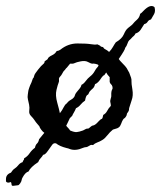

<svg xmlns="http://www.w3.org/2000/svg" viewBox="-56 -681 537 640"><path d="M309.6 -408.2V-423.8Q301.8 -431.6 297.9 -439.5Q292 -429.7 290 -429.7Q288.1 -429.7 282.2 -421.9Q271.5 -404.3 260.7 -400.4Q258.8 -390.6 252.9 -385.7Q247.1 -380.9 242.2 -375Q238.3 -365.2 236.3 -365.2Q230.5 -363.3 227.5 -345.7Q218.8 -339.8 212.4 -332Q206.1 -324.2 197.3 -320.3Q194.3 -312.5 190.4 -306.2Q186.5 -299.8 184.6 -294.9L176.8 -287.1L169.9 -272.5Q167 -267.6 166.5 -265.6Q166 -263.7 165 -262.7Q164.1 -261.7 169.4 -256.3Q174.8 -251 177.7 -246.1Q191.4 -240.2 199.2 -240.7Q207 -241.2 220.7 -246.1Q232.4 -252.9 235.4 -252.4Q238.3 -252 240.2 -253.4Q242.2 -254.9 246.6 -258.8Q251 -262.7 253.9 -262.7Q256.8 -262.7 261.7 -266.1Q266.6 -269.5 272.5 -276.4Q278.3 -283.2 284.2 -285.2Q286.1 -288.1 286.6 -291.5Q287.1 -294.9 288.1 -297.9Q296.9 -302.7 301.3 -311.5Q305.7 -320.3 313.5 -328.1Q313.5 -334 312 -339.4Q310.5 -344.7 313 -352.1Q315.4 -359.4 314.9 -360.8Q314.5 -362.3 314.9 -370.6Q315.4 -378.9 317.9 -382.8Q320.3 -386.7 318.8 -392.1Q317.4 -397.5 314 -400.4Q310.5 -403.3 309.6 -408.2ZM143.6 -303.7Q145.5 -306.6 147.9 -309.6Q150.4 -312.5 155.8 -322.8Q161.1 -333 165 -335Q171.9 -343.8 179.2 -347.7Q186.5 -351.6 189.9 -356Q193.4 -360.4 193.8 -363.8Q194.3 -367.2 199.2 -373.5Q204.1 -379.9 209 -385.3Q213.9 -390.6 215.8 -398.4Q222.7 -401.4 229.5 -410.6Q236.3 -419.9 245.1 -426.8Q253.9 -433.6 259.3 -443.4Q264.6 -453.1 268.1 -456.1Q271.5 -459 272.5 -463.9Q271.5 -465.8 263.7 -467.8Q255.9 -469.7 252 -468.8Q247.1 -468.8 237.8 -474.1Q228.5 -479.5 213.4 -476.6Q198.2 -473.6 192.9 -470.7Q187.5 -467.8 177.7 -468.8Q173.8 -464.8 170.4 -460Q167 -455.1 164.1 -453.1Q160.2 -447.3 157.7 -445.3Q155.3 -443.4 151.9 -436.5Q148.4 -429.7 144.5 -425.8Q139.6 -420.9 140.6 -415.5Q141.6 -410.2 139.2 -404.8Q136.7 -399.4 132.3 -381.3Q127.9 -363.3 134.8 -338.9Q141.6 -314.5 143.6 -303.7ZM361.3 -521.5Q361.3 -515.6 339.8 -484.4Q342.8 -479.5 352.5 -469.7Q362.3 -460 366.2 -454.1L372.1 -443.4Q375 -439.5 377 -432.6L380.9 -421.9Q382.8 -416 382.3 -409.7Q381.8 -403.3 385.3 -382.8Q388.7 -362.3 382.8 -346.7L375 -322.3Q374 -319.3 374 -315.4Q374 -311.5 370.1 -306.6Q366.2 -301.8 366.7 -299.8Q367.2 -297.9 363.8 -292.5Q360.4 -287.1 358.4 -286.6Q356.4 -286.1 353.5 -281.2Q350.6 -276.4 347.7 -268.1Q344.7 -259.8 339.8 -256.3Q335 -252.9 330.1 -252Q325.2 -251 320.3 -249Q309.6 -240.2 301.8 -230Q293.9 -219.7 285.2 -214.4Q276.4 -209 268.1 -206.1Q259.8 -203.1 253.9 -197.3Q248 -199.2 243.7 -196.3Q239.3 -193.4 235.8 -191.9Q232.4 -190.4 229.5 -190.4Q226.6 -190.4 221.7 -188.5Q195.3 -176.8 175.8 -184.6Q171.9 -186.5 166 -187.5Q142.6 -193.4 130.9 -203.1Q123 -205.1 118.2 -198.7Q113.3 -192.4 104 -178.7Q94.7 -165 87.9 -165Q84 -158.2 79.1 -153.3Q74.2 -148.4 71.3 -140.6Q45.9 -124 39.1 -109.4Q28.3 -106.4 19.5 -89.8Q16.6 -85 16.1 -80.6Q15.6 -76.2 11.2 -69.8Q6.8 -63.5 3.9 -63.5L-12.7 -61.5Q-17.6 -61.5 -17.6 -66.9Q-17.6 -72.3 -20.5 -74.2Q-31.2 -69.3 -36.1 -76.2V-84Q-36.1 -99.6 -19.5 -105.5Q-16.6 -109.4 -14.2 -112.8Q-11.7 -116.2 -5.9 -120.1Q0 -124 5.4 -130.9Q10.7 -137.7 19.5 -140.6Q20.5 -145.5 22.5 -147Q24.4 -148.4 24.4 -153.3Q35.2 -159.2 42.5 -169.9Q49.8 -180.7 60.5 -188.5Q62.5 -198.2 67.4 -202.6Q72.3 -207 74.2 -216.8L91.8 -238.3Q86.9 -241.2 81.5 -248.5Q76.2 -255.9 76.2 -257.3Q76.2 -258.8 74.2 -261.2Q72.3 -263.7 67.9 -268.6Q63.5 -273.4 59.1 -280.3Q54.7 -287.1 47.4 -294.4Q40 -301.8 41.5 -312Q43 -322.3 41 -332Q39.1 -341.8 37.1 -349.6Q35.2 -357.4 36.6 -365.2Q38.1 -373 38.1 -376Q38.1 -378.9 41.5 -388.7Q44.9 -398.4 46.9 -401.9Q48.8 -405.3 51.3 -413.1Q53.7 -420.9 55.2 -421.4Q56.6 -421.9 56.6 -423.8Q57.6 -425.8 58.6 -430.2Q59.6 -434.6 70.8 -448.7Q82 -462.9 87.4 -466.8Q92.8 -470.7 92.8 -476.6Q103.5 -483.4 103.5 -485.4Q103.5 -487.3 107.4 -490.7Q111.3 -494.1 119.6 -498Q127.9 -502 132.8 -510.7Q140.6 -511.7 145.5 -515.6Q170.9 -536.1 202.1 -536.1Q233.4 -536.1 247.1 -533.7Q260.7 -531.2 268.6 -533.2Q279.3 -528.3 279.3 -526.9Q279.3 -525.4 283.7 -524.9Q288.1 -524.4 289.1 -522Q290 -519.5 292.5 -518.1Q294.9 -516.6 299.3 -514.2Q303.7 -511.7 307.6 -507.8Q315.4 -515.6 320.3 -524.4Q325.2 -533.2 330.1 -540Q350.6 -551.8 356.9 -566.9Q363.3 -582 371.1 -587.9Q378.9 -593.8 382.8 -597.2Q386.7 -600.6 389.2 -604Q391.6 -607.4 400.4 -615.2Q409.2 -623 411.1 -634.8Q416 -637.7 421.9 -644.5Q445.3 -668.9 459 -657.2Q462.9 -643.6 457.5 -633.8Q452.1 -624 447.3 -616.2Q439.5 -614.3 436 -608.4Q432.6 -602.5 424.8 -600.6Q418.9 -590.8 412.6 -581.5Q406.2 -572.3 395.5 -569.3Q393.6 -563.5 385.7 -557.6Q382.8 -553.7 380.4 -551.8Q377.9 -549.8 374.5 -546.4Q371.1 -543 368.7 -535.2Q366.2 -527.3 361.3 -521.5Z"/></svg>

Font: Mountains of Christmas
Style: Bold
Weight: 700
Designer: Crystal Kluge
Foundry: Font Diner, Inc DBA Tart Workshop
Version: Version 1.002